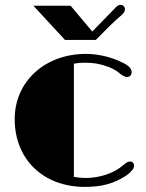

<svg xmlns="http://www.w3.org/2000/svg" viewBox="-20 -749 591 779"><path d="M39.6 -265.6C39.6 -105 152.8 9.3 324.7 9.3C392.1 9.3 442.9 -3.9 493.7 -37.6C515.1 -53.7 523.9 -65.4 523.9 -77.1C523.9 -87.9 515.1 -93.8 509.3 -93.8C499 -93.8 492.7 -89.8 479 -78.1C443.8 -47.4 386.2 -26.9 327.1 -26.9C314.9 -26.9 296.9 -28.3 279.8 -31.2V-490.7C293 -493.2 306.6 -494.6 323.2 -494.6C363.3 -494.6 390.1 -488.8 421.4 -477.1C439.9 -469.7 457 -460 469.7 -447.8C481 -439.9 487.8 -436.5 496.1 -436.5C505.4 -436.5 514.2 -443.8 514.2 -456.5C514.2 -475.6 491.7 -489.3 464.4 -501C419.9 -521 371.1 -530.3 328.1 -530.3C164.6 -530.3 39.6 -420.4 39.6 -265.6ZM243.7 -586.9H368.7L422.4 -641.1C447.8 -665.5 458 -674.8 467.3 -682.6C483.4 -695.8 486.8 -703.1 486.8 -711.4C486.8 -722.2 479.5 -729.5 467.8 -729.5C460 -729.5 453.1 -723.6 441.9 -710.9C439 -708.5 436.5 -705.1 407.2 -675.3L354.5 -621.1L266.6 -725.6H115.7Z"/></svg>

Font: Limelight
Style: Regular
Weight: 400
Designer: Nicole Fally
Foundry: Nicole Fally
Version: Version 1.002